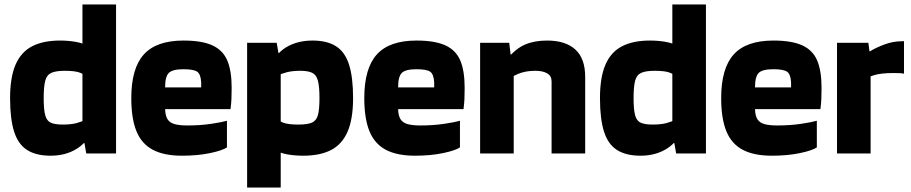

<svg xmlns="http://www.w3.org/2000/svg" viewBox="-20 -685 4068 857"><path d="M498 -665V0H365L357 -46H348V-665ZM382 -165 402 -125Q375 -54 324.5 -22Q274 10 206 10Q141 10 101 -15.5Q61 -41 43 -97.5Q25 -154 25 -247Q25 -340 49.5 -396.5Q74 -453 123.5 -478.5Q173 -504 248 -504Q284 -504 316 -498.5Q348 -493 371 -481Q394 -469 403 -448L372 -343Q358 -352 337 -360.5Q316 -369 269 -369Q230 -369 209.5 -360Q189 -351 182 -325Q175 -299 175 -247Q175 -195 182 -170Q189 -145 207.5 -137Q226 -129 260 -129Q297 -129 321.5 -135.5Q346 -142 361 -151Q376 -160 382 -165Z M799 -376Q750 -376 733.5 -359.5Q717 -343 717 -295H878Q878 -299 878 -305.5Q878 -312 878 -317Q876 -354 860 -365Q844 -376 799 -376ZM993 -27Q972 -13 917 -1.5Q862 10 792 10Q712 10 662 -16.5Q612 -43 589 -99.5Q566 -156 566 -247Q566 -380 622 -442Q678 -504 799 -504Q881 -504 928 -482.5Q975 -461 994.5 -415Q1014 -369 1014 -293Q1014 -261 1013 -242Q1012 -223 1009 -198H717Q718 -168 728 -152.5Q738 -137 759.5 -131Q781 -125 816 -125Q875 -125 924 -132.5Q973 -140 993 -146Z M1083 152V-494H1215L1223 -448H1233V152ZM1199 -333 1179 -372Q1206 -443 1256.5 -473.5Q1307 -504 1375 -504Q1440 -504 1480 -478.5Q1520 -453 1538 -396.5Q1556 -340 1556 -247Q1556 -154 1531.5 -97.5Q1507 -41 1458 -15.5Q1409 10 1333 10Q1297 10 1265 4.5Q1233 -1 1210 -13.5Q1187 -26 1178 -46L1209 -155Q1223 -146 1244 -137.5Q1265 -129 1312 -129Q1352 -129 1372 -137.5Q1392 -146 1399 -171Q1406 -196 1406 -247Q1406 -299 1399 -325Q1392 -351 1373.5 -360Q1355 -369 1321 -369Q1285 -369 1260 -362.5Q1235 -356 1220 -347.5Q1205 -339 1199 -333Z M1839 -376Q1790 -376 1773.5 -359.5Q1757 -343 1757 -295H1918Q1918 -299 1918 -305.5Q1918 -312 1918 -317Q1916 -354 1900 -365Q1884 -376 1839 -376ZM2033 -27Q2012 -13 1957 -1.5Q1902 10 1832 10Q1752 10 1702 -16.5Q1652 -43 1629 -99.5Q1606 -156 1606 -247Q1606 -380 1662 -442Q1718 -504 1839 -504Q1921 -504 1968 -482.5Q2015 -461 2034.5 -415Q2054 -369 2054 -293Q2054 -261 2053 -242Q2052 -223 2049 -198H1757Q1758 -168 1768 -152.5Q1778 -137 1799.5 -131Q1821 -125 1856 -125Q1915 -125 1964 -132.5Q2013 -140 2033 -146Z M2123 0V-494H2253L2259 -442H2273V0ZM2245 -326V-423Q2283 -469 2324.5 -486.5Q2366 -504 2422 -504Q2504 -504 2548 -464Q2592 -424 2592 -342V0H2442V-322Q2442 -346 2422.5 -357.5Q2403 -369 2369 -369Q2324 -369 2291 -354.5Q2258 -340 2245 -326Z M3131 -665V0H2998L2990 -46H2981V-665ZM3015 -165 3035 -125Q3008 -54 2957.5 -22Q2907 10 2839 10Q2774 10 2734 -15.5Q2694 -41 2676 -97.5Q2658 -154 2658 -247Q2658 -340 2682.5 -396.5Q2707 -453 2756.5 -478.5Q2806 -504 2881 -504Q2917 -504 2949 -498.5Q2981 -493 3004 -481Q3027 -469 3036 -448L3005 -343Q2991 -352 2970 -360.5Q2949 -369 2902 -369Q2863 -369 2842.5 -360Q2822 -351 2815 -325Q2808 -299 2808 -247Q2808 -195 2815 -170Q2822 -145 2840.5 -137Q2859 -129 2893 -129Q2930 -129 2954.5 -135.5Q2979 -142 2994 -151Q3009 -160 3015 -165Z M3432 -376Q3383 -376 3366.5 -359.5Q3350 -343 3350 -295H3511Q3511 -299 3511 -305.5Q3511 -312 3511 -317Q3509 -354 3493 -365Q3477 -376 3432 -376ZM3626 -27Q3605 -13 3550 -1.5Q3495 10 3425 10Q3345 10 3295 -16.5Q3245 -43 3222 -99.5Q3199 -156 3199 -247Q3199 -380 3255 -442Q3311 -504 3432 -504Q3514 -504 3561 -482.5Q3608 -461 3627.5 -415Q3647 -369 3647 -293Q3647 -261 3646 -242Q3645 -223 3642 -198H3350Q3351 -168 3361 -152.5Q3371 -137 3392.5 -131Q3414 -125 3449 -125Q3508 -125 3557 -132.5Q3606 -140 3626 -146Z M3716 0V-494H3856L3866 -418V0ZM3838 -333V-456H3863Q3891 -473 3929 -487Q3967 -501 4007 -501Q4009 -501 4011 -501Q4013 -501 4015 -501V-356Q4007 -358 3996.5 -358.5Q3986 -359 3969 -359Q3911 -359 3880 -349Q3849 -339 3838 -333Z"/></svg>

Font: Blinker
Style: Regular
Weight: 400
Designer: Juergen Huber
Foundry: supertype
Version: 1.017